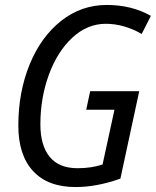

<svg xmlns="http://www.w3.org/2000/svg" viewBox="-20 -745 629 775"><path d="M54 -238Q54 -373 99.5 -484.5Q145 -596 226.5 -660.5Q308 -725 411 -725Q511 -725 589 -681L552 -608Q480 -649 407 -649Q332 -649 271.5 -592.5Q211 -536 177 -442.5Q143 -349 143 -243Q143 -158 180.5 -112Q218 -66 293 -66Q349 -66 394 -81L442 -302H328L344 -377H542L466 -24Q371 10 285 10Q173 10 113.5 -54.5Q54 -119 54 -238Z"/></svg>

Font: Noto Sans UI Narrow
Style: Italic
Weight: 400
Width: 4
Italic angle: -12°
Designer: Monotype Design Team
Foundry: Monotype Imaging Inc.
Version: Version 1.001